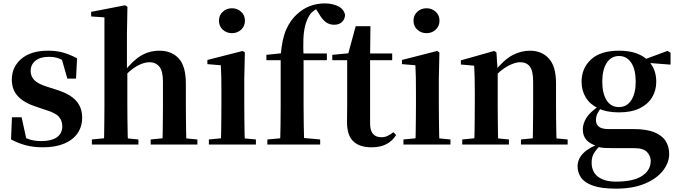

<svg xmlns="http://www.w3.org/2000/svg" viewBox="-20 -850 3983 1129"><path d="M232.3 16.2Q177.6 16.2 132.7 4.5Q87.8 -7.2 44.9 -30.3L50.2 -160.4H107.1L137.6 -20.6L89.6 -26V-62Q121.7 -41.1 151.9 -30.7Q182.2 -20.4 222.8 -20.4Q283.1 -20.4 314.7 -43Q346.2 -65.7 346.2 -107.2Q346.2 -140.9 325.7 -164Q305.1 -187.1 244.5 -204.9L188.7 -223.9Q123.9 -244.5 86.7 -282.6Q49.5 -320.7 49.5 -382Q49.5 -455.6 105.2 -503.8Q160.9 -551.9 264.2 -551.9Q312.5 -551.9 351.9 -540.7Q391.2 -529.5 433.1 -507.2L427.1 -387.7H376.1L337.6 -521.5L380 -507.8V-477Q349.7 -497.5 325.1 -506.7Q300.5 -515.8 266.8 -515.8Q217 -515.8 188.6 -493.1Q160.2 -470.4 160.2 -431.8Q160.2 -401.6 181.6 -379.1Q202.9 -356.6 259.8 -339.1L315.9 -321.1Q393.8 -296.3 428.4 -256.6Q463.1 -217 463.1 -158.3Q463.1 -105.4 435.8 -66.1Q408.4 -26.7 357 -5.3Q305.6 16.2 232.3 16.2Z M520.2 0V-29.9L625.8 -40.2H689.6L794 -29.9V0ZM591.1 0Q592.1 -25.5 592.6 -67.4Q593.1 -109.4 593.6 -154.8Q594.1 -200.3 594.1 -234.8V-747.8L516 -753.3V-780.3L715.6 -819L729.4 -810L726.4 -650.9V-442.8L728.8 -429.3V-234.8Q728.8 -200.3 729.3 -154.8Q729.8 -109.4 730.7 -67.4Q731.6 -25.5 732.6 0ZM866 0V-29.9L969.9 -40.2H1032.2L1140.6 -29.9V0ZM934.5 0Q936.2 -25.5 936.7 -66.9Q937.2 -108.4 937.7 -153.8Q938.2 -199.3 938.2 -234.8V-369.8Q938.2 -433.2 916.6 -458.7Q895 -484.2 858.5 -484.2Q825.4 -484.2 783.6 -460.7Q741.8 -437.1 696.2 -384.1L667.3 -426.7H708.3Q759.9 -493.2 809 -522.6Q858.2 -551.9 917.5 -551.9Q988.8 -551.9 1030.9 -506.5Q1072.9 -461.1 1072.9 -358.8V-234.8Q1072.9 -199.3 1073.4 -153.8Q1073.9 -108.4 1074.6 -66.9Q1075.2 -25.5 1076.2 0Z M1208.2 0V-29.9L1314.8 -40.2H1376.8L1484.8 -29.9V0ZM1278.6 0Q1279.6 -25.5 1280.3 -67.4Q1280.9 -109.4 1281.4 -154.8Q1281.9 -200.3 1281.9 -234.8V-308Q1281.9 -358.3 1281.3 -394.3Q1280.6 -430.4 1278.6 -466.2L1199.5 -472.9V-497.4L1407.1 -550.4L1419.8 -541.7L1416.4 -387.9V-234.8Q1416.4 -200.3 1416.9 -154.8Q1417.4 -109.4 1418.2 -67.4Q1419.1 -25.5 1420.1 0ZM1343.8 -655Q1312.6 -655 1290 -675.4Q1267.5 -695.9 1267.5 -728.8Q1267.5 -760.3 1290 -780.9Q1312.6 -801.4 1343.8 -801.4Q1375.5 -801.4 1397.9 -780.9Q1420.3 -760.3 1420.3 -728.8Q1420.3 -695.9 1397.9 -675.4Q1375.5 -655 1343.8 -655Z M1552.1 0V-29.9L1665.4 -40.2H1749.5L1862.6 -29.9V0ZM1627.1 0Q1629.1 -58.2 1629.7 -117.4Q1630.4 -176.6 1630.4 -234.8V-496.1H1546.4V-527.5L1677.5 -541.2L1630.1 -516.1L1630.8 -526.6Q1638.5 -621.9 1663.2 -677Q1688 -732.1 1725.3 -765.3Q1763.1 -800.3 1804.7 -815.2Q1846.3 -830 1889.8 -830Q1931.8 -830 1965.9 -814.6Q1999.9 -799.1 2009.1 -763.3Q2008.1 -737.6 1991.5 -721Q1974.9 -704.5 1944.2 -704.5Q1918.4 -704.5 1897.3 -718.9Q1876.2 -733.4 1855.9 -768.6L1830.9 -808V-817H1877.9V-808.7Q1853 -805.2 1832.6 -792Q1812.1 -778.7 1800.3 -761Q1783.5 -734 1774.6 -699.4Q1765.7 -664.8 1764 -618.6Q1762.4 -572.4 1765.1 -511.3V-234.8Q1765.1 -176.6 1766.1 -117.4Q1767.1 -58.2 1768.8 0ZM1698.6 -496.1V-535.7H1902V-496.1Z M2089.4 -496.1V-535.7H2286.2V-496.1ZM2165.1 16.2Q2093.7 16.2 2057.1 -19.3Q2020.5 -54.8 2020.5 -131.7Q2020.5 -159.8 2021 -182.4Q2021.5 -205 2021.5 -234.7V-496.1H1934V-527.5L2043.7 -538L2025.1 -525.2L2071.5 -695.8H2158.3L2156.2 -519.3V-508.7V-123.8Q2156.2 -81.6 2173.7 -62.3Q2191.2 -43 2222.3 -43Q2242.4 -43 2258 -50.4Q2273.7 -57.9 2293.7 -72.5L2309.2 -56Q2287.7 -21.1 2252.3 -2.5Q2216.9 16.2 2165.1 16.2Z M2352.2 0V-29.9L2458.8 -40.2H2520.8L2628.8 -29.9V0ZM2422.6 0Q2423.6 -25.5 2424.3 -67.4Q2424.9 -109.4 2425.4 -154.8Q2425.9 -200.3 2425.9 -234.8V-308Q2425.9 -358.3 2425.3 -394.3Q2424.6 -430.4 2422.6 -466.2L2343.5 -472.9V-497.4L2551.1 -550.4L2563.8 -541.7L2560.4 -387.9V-234.8Q2560.4 -200.3 2560.9 -154.8Q2561.4 -109.4 2562.2 -67.4Q2563.1 -25.5 2564.1 0ZM2487.8 -655Q2456.6 -655 2434 -675.4Q2411.5 -695.9 2411.5 -728.8Q2411.5 -760.3 2434 -780.9Q2456.6 -801.4 2487.8 -801.4Q2519.5 -801.4 2541.9 -780.9Q2564.3 -760.3 2564.3 -728.8Q2564.3 -695.9 2541.9 -675.4Q2519.5 -655 2487.8 -655Z M2698 0V-29.9L2803.6 -40.2H2866.7L2972.6 -29.9V0ZM2768.2 0Q2769.9 -25.5 2770.4 -67.4Q2770.9 -109.4 2771.4 -154.8Q2771.9 -200.3 2771.9 -234.8V-310.2Q2771.9 -360 2771 -393.7Q2770.2 -427.5 2768.2 -463.8L2690.1 -470.7V-495.2L2886.2 -550.4L2899.2 -541.7L2906.6 -428V-425.6V-234.8Q2906.6 -200.3 2907.1 -154.8Q2907.6 -109.4 2908.1 -67.4Q2908.6 -25.5 2909.6 0ZM3043.3 0V-29.9L3147.2 -40.2H3209.8L3317.9 -29.9V0ZM3112 0Q3113 -25.5 3113.5 -66.9Q3114 -108.4 3114.5 -153.8Q3115 -199.3 3115 -234.8V-369.8Q3115 -433.2 3095.6 -458.7Q3076.2 -484.2 3038.2 -484.2Q3007.6 -484.2 2963.8 -460.5Q2920.1 -436.8 2874.5 -383.3L2869.6 -425.7H2884.9Q2941.1 -497.3 2991.7 -524.6Q3042.3 -551.9 3096.5 -551.9Q3165.6 -551.9 3207.5 -505.8Q3249.5 -459.6 3249.5 -360.5V-234.8Q3249.5 -199.3 3250 -153.8Q3250.5 -108.4 3251.3 -66.9Q3252.2 -25.5 3253.2 0Z M3601.8 259.3Q3515.7 259.3 3466.2 241.5Q3416.8 223.8 3396.5 193.9Q3376.2 164.1 3376.2 128Q3376.2 85.1 3410.1 50.6Q3443.9 16.2 3512.3 -7.2L3515.4 -0.8Q3487.7 27 3473.3 49.7Q3458.9 72.4 3458.9 106.1Q3458.9 160.8 3496.7 189.4Q3534.5 218 3602.1 218Q3704.2 218 3755.3 184.5Q3806.4 151 3806.4 95.5Q3806.4 68.3 3785.4 44.8Q3764.4 21.2 3709.8 21.2H3594.7Q3556.6 21.2 3533.6 19.9Q3510.7 18.5 3489.4 11.6V8.1Q3407.1 -15.7 3407.1 -88.6Q3407.1 -123.2 3428.3 -157.2Q3449.5 -191.1 3503.2 -227.3V-236.3L3522.8 -226.5Q3503.3 -202.1 3493.8 -184.1Q3484.3 -166 3484.3 -143Q3484.3 -118.4 3501.9 -104.7Q3519.6 -91 3559.8 -91H3706.1Q3781.5 -91 3827.2 -72.5Q3872.8 -54 3893.9 -21.1Q3914.9 11.8 3914.9 55.3Q3914.9 106.6 3878.4 153.4Q3842 200.2 3772 229.8Q3702 259.3 3601.8 259.3ZM3619.3 -189.2Q3547.3 -189.2 3498.3 -212.6Q3449.4 -236.1 3424.6 -276.7Q3399.8 -317.3 3399.8 -369.1Q3399.8 -449.4 3455.6 -500.6Q3511.5 -551.9 3620.1 -551.9Q3678.8 -551.9 3721.7 -536.6Q3764.6 -521.4 3790.6 -494L3794.7 -489.8Q3838.9 -443.3 3838.9 -369.1Q3838.9 -317.3 3813.9 -276.7Q3789 -236.1 3740.4 -212.6Q3691.8 -189.2 3619.3 -189.2ZM3619.1 -220.4Q3666.1 -220.4 3692.1 -260.8Q3718.1 -301.2 3718.1 -369.4Q3718.1 -441.2 3691.8 -481Q3665.4 -520.7 3620.3 -520.7Q3574 -520.7 3547.8 -480.5Q3521.5 -440.2 3521.5 -369.1Q3521.5 -300.9 3546.9 -260.6Q3572.3 -220.4 3619.1 -220.4ZM3757.2 -482.9V-498.4H3763.2L3905.6 -550.8L3923 -539.8V-469.9Z"/></svg>

Font: Noto Serif HK
Style: Regular
Weight: 200
Designer: Ryoko NISHIZUKA 西塚涼子 (kana & ideographs); Frank Grießhammer (Latin, Greek & Cyrillic); Wenlong ZHANG 张文龙 (bopomofo); San
Foundry: Adobe
Version: Version 2.001;hotconv 1.1.0;makeotfexe 2.6.0